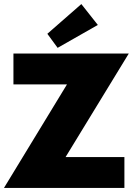

<svg xmlns="http://www.w3.org/2000/svg" viewBox="-20 -923 686 943"><path d="M46 -660H612.5L302 -151.5H591V0H-0.5L309 -508.5H46ZM263 -688 212.5 -757 379.5 -903 460.5 -800.5Z"/></svg>

Font: League Spartan Thin ExtraBold
Style: Regular
Weight: 800
Version: Version 2.002